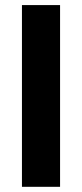

<svg xmlns="http://www.w3.org/2000/svg" viewBox="-20 -720 316 740"><path d="M64.6 0V-700.4H211.5V0Z"/></svg>

Font: SourceSans3VF
Style: Regular
Weight: 200
Designer: Paul D. Hunt
Foundry: Adobe
Version: Version 3.052;hotconv 1.1.0;makeotfexe 2.6.0